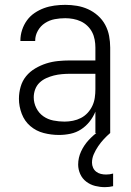

<svg xmlns="http://www.w3.org/2000/svg" viewBox="-20 -548 540 791"><path d="M223 8Q191 8 160 0Q129 -8 105 -28.5Q81 -49 69.5 -79.5Q58 -110 58 -141Q58 -166 65 -190.5Q72 -215 87.5 -234Q103 -253 125 -266Q147 -279 170.5 -286.5Q194 -294 219 -296.5Q244 -299 268 -299H373V-352Q373 -368 370 -384.5Q367 -401 359.5 -415.5Q352 -430 340 -441.5Q328 -453 313 -460Q298 -467 281.5 -470Q265 -473 249 -473Q227 -473 205.5 -469Q184 -465 165.5 -453Q147 -441 136 -421.5Q125 -402 125 -381V-379H64V-381Q64 -403 71 -424.5Q78 -446 91 -464Q104 -482 122.5 -494.5Q141 -507 161.5 -514.5Q182 -522 204.5 -525Q227 -528 249 -528Q273 -528 297 -524Q321 -520 343 -510Q365 -500 383.5 -483.5Q402 -467 413.5 -445.5Q425 -424 429.5 -400Q434 -376 434 -352V0H373V-88Q364 -66 349 -47Q334 -28 314 -15Q294 -2 270.5 3Q247 8 223 8ZM246 -47Q263 -47 280.5 -50.5Q298 -54 313.5 -62Q329 -70 341 -83Q353 -96 360.5 -112Q368 -128 370.5 -145.5Q373 -163 373 -180V-244H268Q252 -244 235 -242.5Q218 -241 202 -237Q186 -233 170.5 -226Q155 -219 143 -207.5Q131 -196 125 -180Q119 -164 119 -147Q119 -124 129.5 -103Q140 -82 158.5 -69Q177 -56 200 -51.5Q223 -47 246 -47ZM412 223Q392 223 372 218Q352 213 335.5 200.5Q319 188 310.5 169Q302 150 302 130Q302 102 314 76Q326 50 345 29.5Q364 9 386.5 -7.5Q409 -24 434 -37V0Q420 12 407.5 25.5Q395 39 384.5 54.5Q374 70 366.5 87Q359 104 359 122Q359 133 363.5 143Q368 153 376.5 159.5Q385 166 395.5 168.5Q406 171 417 171Q425 171 432 170Q439 169 446 167V219Q438 221 429.5 222Q421 223 412 223Z"/></svg>

Font: Iosevka Fixed Light
Style: Regular
Weight: 300
Monospace: yes
Designer: Belleve Invis
Foundry: Belleve Invis
Version: Version 32.3.0